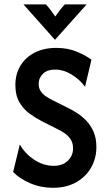

<svg xmlns="http://www.w3.org/2000/svg" viewBox="-20 -860 498 892"><path d="M225.7 12.5Q169.4 12.5 119.8 -9Q70.1 -30.6 41 -61.1L72.2 -188.9Q95.1 -147.2 138.2 -118.4Q181.2 -89.6 229.9 -89.6Q270.8 -89.6 295.1 -113.2Q319.4 -136.8 319.4 -170.1Q319.4 -197.2 306.9 -214.6Q294.4 -231.9 277.8 -242.7Q261.1 -253.5 249.3 -259L175 -296.5Q146.5 -311.1 118.1 -331.6Q89.6 -352.1 70.5 -384.4Q51.4 -416.7 51.4 -464.6Q51.4 -516 75 -554.9Q98.6 -593.8 141.3 -615.6Q184 -637.5 241 -637.5Q295.1 -637.5 337.2 -619.8Q379.2 -602.1 404.9 -582.6L375 -456.9Q350 -491 312.5 -513.9Q275 -536.8 235.4 -536.8Q200 -536.8 179.9 -517.7Q159.7 -498.6 159.7 -470.1Q159.7 -451.4 168.4 -437.5Q177.1 -423.6 191.7 -413.5Q206.2 -403.5 222.9 -395.1L297.9 -357.6Q315.3 -349.3 337.2 -335.4Q359 -321.5 379.9 -300.3Q400.7 -279.2 414.2 -249Q427.8 -218.8 427.8 -177.1Q427.8 -123.6 402.8 -80.6Q377.8 -37.5 332.6 -12.5Q287.5 12.5 225.7 12.5ZM235.4 -675 88.9 -839.6H193.1Q205.6 -826.4 215.3 -813.2Q225 -800 236.8 -783.3Q248.6 -800 258.7 -813.2Q268.8 -826.4 281.2 -839.6H382.6Z"/></svg>

Font: Afacad SemiBold
Style: Regular
Weight: 600
Designer: Kristian Moeller
Foundry: Dicotype
Version: Version 1.000